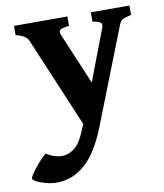

<svg xmlns="http://www.w3.org/2000/svg" viewBox="-97 -519 703 823"><g transform="rotate(-10 254.5 -107.5)"><path d="M522 -413.6Q492.7 -406.7 483.2 -400.6Q473.6 -394.5 468.3 -380.4L305.2 35.2Q263.2 142.6 208.3 190.9Q153.3 239.3 86.4 239.3Q61.5 239.3 37.4 232.9Q13.2 226.6 -2.4 218Q-18.1 209.5 -18.1 203.6Q-18.1 198.7 -9.3 185.3Q-0.5 171.9 12.5 156Q25.4 140.1 38.1 126.7Q50.8 113.3 58.6 108.4Q75.7 120.1 93.3 125.5Q110.8 130.9 126.5 130.9Q139.6 130.9 151.4 127Q169.9 120.6 188.5 103.8Q207 86.9 224.6 44.9L238.8 11.2L73.7 -380.4Q64 -403.3 19.5 -413.6V-454.1H252V-413.6Q217.8 -409.2 211.4 -402.6Q205.1 -396 211.4 -380.4L305.7 -157.2L390.6 -380.4Q396 -395 389.4 -401.9Q382.8 -408.7 354 -413.6V-454.1H522Z"/></g></svg>

Font: Gentium Book Plus
Style: Bold
Weight: 700
Designer: Victor Gaultney, Annie Olsen, Iska Routamaa, Becca Hirsbrunner
Foundry: SIL International
Version: Version 6.101